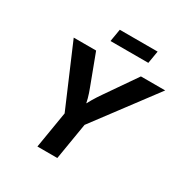

<svg xmlns="http://www.w3.org/2000/svg" viewBox="-205 -1081 1192 1242"><g transform="rotate(30 391.0 -460.0)"><path d="M247.8 0 293.2 -273.6 99 -727.5H266.3L351.5 -500.8Q364.9 -466.6 374 -433.1Q383.1 -399.5 390.9 -352.8H358.3Q381 -400 401 -433.7Q421 -467.5 444.3 -500.8L601 -727.5H782.3L441.9 -273.6L396.5 0ZM614.3 -920.5 598.6 -827.4H316L331.7 -920.5Z"/></g></svg>

Font: Inter
Style: Italic
Weight: 400
Italic angle: -9.3988°
Designer: Rasmus Andersson
Foundry: rsms
Version: Version 4.001;git-66647c0bb